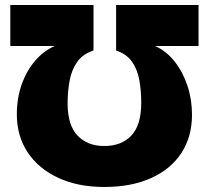

<svg xmlns="http://www.w3.org/2000/svg" viewBox="-20 -734 831 764"><path d="M395 -153Q463 -153 502.5 -194.5Q542 -236 542 -325Q542 -373 534.5 -415Q527 -457 505.5 -488Q484 -519 442 -533V-714H770V-551H597Q642 -531 675 -489Q708 -447 726 -392.5Q744 -338 744 -277Q744 -190 702 -125.5Q660 -61 581.5 -25.5Q503 10 395 10Q290 10 211.5 -26.5Q133 -63 90 -128Q47 -193 47 -279Q47 -344 66.5 -398.5Q86 -453 120 -492.5Q154 -532 198 -551H21V-714H352V-533Q309 -519 287 -487.5Q265 -456 257 -413Q249 -370 249 -323Q249 -236 288.5 -194.5Q328 -153 395 -153Z"/></svg>

Font: Noto Sans Black
Style: Regular
Weight: 900
Designer: Monotype Design Team
Foundry: Monotype Imaging Inc.
Version: Version 2.007